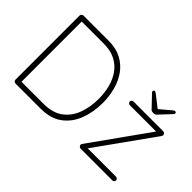

<svg xmlns="http://www.w3.org/2000/svg" viewBox="-100 -1049 1398 1398"><g transform="rotate(45 598.5 -350.0)"><path d="M120 -700H380Q455 -700 510 -671.5Q565 -643 600.5 -593.5Q636 -544 653 -481Q670 -418 670 -350Q670 -254 639.5 -174.5Q609 -95 545 -47.5Q481 0 380 0H120Q112 0 106 -6Q100 -12 100 -20V-680Q100 -688 106 -694Q112 -700 120 -700ZM136 -40H370Q462 -40 518.5 -81.5Q575 -123 601.5 -193.5Q628 -264 628 -350Q628 -411 613.5 -467Q599 -523 568 -566.5Q537 -610 488 -635Q439 -660 370 -660H136L142 -668V-31ZM807 -38H1117Q1125 -38 1131 -32Q1137 -26 1137 -19Q1137 -11 1131 -5.5Q1125 0 1117 0H791Q781 0 775.5 -7.5Q770 -15 770 -20Q770 -24 771.5 -27Q773 -30 775 -33L1097 -485L1102 -477H821Q813 -477 807 -483Q801 -489 801 -496Q801 -504 807 -509.5Q813 -515 821 -515H1127Q1135 -515 1140.5 -509Q1146 -503 1147 -495Q1147 -491 1145.5 -487.5Q1144 -484 1142 -481L822 -33ZM986 -558H976Q960 -558 952 -570L871 -655Q865 -661 865 -667Q865 -672 868.5 -675.5Q872 -679 877 -679Q884 -679 896 -669L987 -598L976 -594L1066 -670Q1071 -675 1076 -677.5Q1081 -680 1085 -680Q1090 -680 1093.5 -676.5Q1097 -673 1097 -668Q1097 -665 1095.5 -662Q1094 -659 1091 -656L1010 -570Q1002 -558 986 -558Z"/></g></svg>

Font: Quicksand Variable Light
Style: Regular
Weight: 300
Designer: Andrew Paglinawan
Foundry: Andrew Paglinawan
Version: Version 3.004